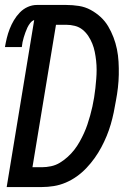

<svg xmlns="http://www.w3.org/2000/svg" viewBox="-21 -755 541 775"><path d="M6 0 117 -674Q108 -671 101 -662Q94 -653 89.5 -643.5Q85 -634 81.5 -624Q78 -614 75 -604.5Q72 -595 70 -585Q68 -575 67 -565H-1Q2 -583 6.5 -601.5Q11 -620 18 -638Q25 -656 35 -673Q45 -690 59 -704.5Q73 -719 91 -727Q109 -735 128 -735H246Q272 -735 297.5 -731Q323 -727 345 -715Q367 -703 385 -686.5Q403 -670 415.5 -649Q428 -628 437 -604.5Q446 -581 451 -556.5Q456 -532 457.5 -506Q459 -480 458.5 -454Q458 -428 455 -401.5Q452 -375 447 -349Q443 -325 438 -301Q433 -277 426 -253Q419 -229 409.5 -206Q400 -183 388 -160.5Q376 -138 361 -117Q346 -96 328 -77Q310 -58 289 -43Q268 -28 244.5 -18Q221 -8 196.5 -4Q172 0 148 0ZM110 -80H148Q166 -80 185 -84Q204 -88 220.5 -98Q237 -108 252 -121.5Q267 -135 279 -150.5Q291 -166 300.5 -183Q310 -200 318 -217.5Q326 -235 332 -253Q338 -271 343 -289Q348 -307 352 -325Q356 -343 359 -362Q362 -380 364 -399Q366 -418 367.5 -436.5Q369 -455 369 -473.5Q369 -492 367 -510Q365 -528 361.5 -545.5Q358 -563 351.5 -579Q345 -595 335.5 -609.5Q326 -624 312.5 -635Q299 -646 281.5 -650.5Q264 -655 246 -655H205Z"/></svg>

Font: Iosevka SS04 Medium
Style: Italic
Weight: 500
Italic angle: -9°
Monospace: yes
Designer: Belleve Invis
Foundry: Belleve Invis
Version: Version 19.0.0; ttfautohint (v1.8.4)